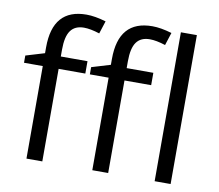

<svg xmlns="http://www.w3.org/2000/svg" viewBox="-78 -803 1022 896"><g transform="rotate(10 433.0 -355.0)"><path d="M615.7 -438.5H489.3V0H414.1V-438.5H325.2V-472.7L414.1 -499.5V-527.3Q414.1 -710.4 574.2 -710.4Q613.8 -710.4 666.5 -694.8L647 -634.3Q603.5 -648.4 572.8 -648.4Q530.3 -648.4 509.8 -620.1Q489.3 -591.8 489.3 -529.3V-497.1H615.7ZM303.7 -438.5H177.2V0H102.1V-438.5H13.2V-472.7L102.1 -499.5V-527.3Q102.1 -710.4 262.2 -710.4Q301.8 -710.4 354.5 -694.8L335 -634.3Q291.5 -648.4 260.7 -648.4Q218.3 -648.4 197.8 -620.1Q177.2 -591.8 177.2 -529.3V-497.1H303.7ZM785.2 0H709.5V-705.6H785.2Z"/></g></svg>

Font: Bpm'online Open Sans
Style: Regular
Weight: 400
Foundry: Ascender Corporation
Version: Version 1.10